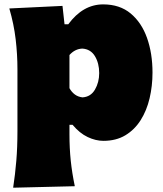

<svg xmlns="http://www.w3.org/2000/svg" viewBox="-20 -625 743 876"><path d="M40 231.4Q49.3 170.4 54.4 108.9Q59.6 47.4 59.6 -25.9V-308.6Q59.6 -377 51.5 -445.6Q43.5 -514.2 22.5 -586.4L265.1 -598.1L274.4 -514.2H291.5Q358.4 -605 450.7 -605Q526.4 -605 576.2 -563.5Q626 -522 650.9 -451.7Q675.8 -381.3 675.8 -293.9Q675.8 -232.9 662.6 -176.8Q649.4 -120.6 621.8 -76.9Q594.2 -33.2 552 -7.8Q509.8 17.6 451.7 17.6Q416.5 17.6 379.9 0.2Q343.3 -17.1 311 -55.7H296.9V-12.2Q296.9 50.8 302.7 107.2Q308.6 163.6 321.3 224.6ZM356.4 -180.7Q394 -183.1 413.3 -216.3Q432.6 -249.5 432.6 -291.5Q432.6 -336.4 413.1 -368.7Q393.6 -400.9 355.5 -403.3Q321.8 -401.9 296.9 -374V-222.7Q306.6 -205.1 321.3 -194.1Q335.9 -183.1 356.4 -180.7Z"/></svg>

Font: Pinar-FD Black
Style: Regular
Weight: 900
Designer: Amin Abedi
Version: Version 3.000